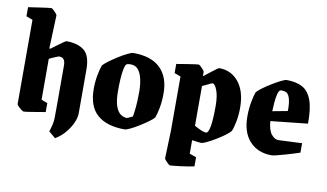

<svg xmlns="http://www.w3.org/2000/svg" viewBox="-82 -839 2050 1203"><g transform="rotate(10 943.0 -237.0)"><path d="M10 -580V-638Q10 -638 30 -641Q50 -644 77 -648Q104 -652 127 -655Q150 -658 155 -658Q159 -658 168 -650Q177 -642 185.5 -632Q194 -622 194 -619L186 -407L193 -406Q209 -418 229 -433Q249 -448 265 -459Q281 -470 284 -470Q357 -470 397.5 -437.5Q438 -405 438 -317V-38Q438 -11 423.5 22Q409 55 382.5 87Q356 119 319 141L276 105Q294 53 294.5 17.5Q295 -18 295 -58V-315Q295 -340 288 -351.5Q281 -363 271.5 -365.5Q262 -368 257 -368Q253 -368 241 -363Q229 -358 215 -352Q201 -346 194 -342V-82L233 -67V-10Q233 -10 214 -7Q195 -4 169.5 0.5Q144 5 122.5 8Q101 11 96 11Q92 11 81 3Q70 -5 60.5 -15Q51 -25 51 -29V-565Z M738 11Q625 11 564.5 -41.5Q504 -94 504 -207Q504 -251 512 -294Q520 -337 529 -359Q539 -371 564 -389.5Q589 -408 618.5 -426.5Q648 -445 673.5 -457.5Q699 -470 710 -470Q824 -470 882 -413.5Q940 -357 940 -253Q940 -203 932 -161Q924 -119 915 -96Q905 -84 881 -66.5Q857 -49 828 -31Q799 -13 774 -1Q749 11 738 11ZM739 -62Q742 -62 751 -66Q760 -70 768 -74Q776 -78 776 -78Q780 -101 784 -138.5Q788 -176 788 -238Q788 -280 780 -316.5Q772 -353 754.5 -375Q737 -397 706 -397Q700 -397 694 -396.5Q688 -396 681 -393Q670 -389 663 -343Q656 -297 656 -222Q656 -157 668.5 -122.5Q681 -88 700.5 -75Q720 -62 739 -62Z M1256 -470Q1333 -470 1380.5 -411Q1428 -352 1428 -247Q1428 -201 1420 -159.5Q1412 -118 1402 -96Q1393 -84 1368.5 -66Q1344 -48 1315 -30.5Q1286 -13 1261 -1Q1236 11 1225 11Q1212 11 1167 4V90L1210 105V163Q1197 166 1174 170Q1151 174 1126 177Q1101 180 1082 182Q1063 184 1058 184Q1054 184 1045 176Q1036 168 1028 158.5Q1020 149 1020 145L1026 -30V-376L986 -391V-449Q998 -451 1019 -454.5Q1040 -458 1062.5 -461.5Q1085 -465 1103 -467.5Q1121 -470 1126 -470Q1129 -470 1138.5 -461.5Q1148 -453 1156 -443.5Q1164 -434 1164 -430V-402Q1178 -413 1198.5 -429Q1219 -445 1236 -457.5Q1253 -470 1256 -470ZM1231 -369Q1228 -369 1216.5 -363.5Q1205 -358 1192 -351.5Q1179 -345 1169 -341V-88Q1181 -81 1197.5 -73Q1214 -65 1228.5 -60.5Q1243 -56 1249 -59Q1261 -66 1268 -106.5Q1275 -147 1275 -234Q1275 -294 1261 -331.5Q1247 -369 1231 -369Z M1849 -37Q1835 -32 1809 -24Q1783 -16 1755 -8Q1727 0 1704.5 5.5Q1682 11 1673 11Q1586 11 1534 -45Q1482 -101 1482 -203Q1482 -251 1490 -294.5Q1498 -338 1507 -361Q1517 -373 1541.5 -391Q1566 -409 1595.5 -427Q1625 -445 1650 -457.5Q1675 -470 1686 -470Q1744 -470 1784 -449.5Q1824 -429 1844.5 -375.5Q1865 -322 1864 -224L1629 -199Q1633 -142 1654 -116Q1675 -90 1700 -90Q1701 -90 1718.5 -91Q1736 -92 1761 -93Q1786 -94 1810 -95Q1834 -96 1849 -97ZM1655 -398Q1645 -392 1638.5 -357Q1632 -322 1630 -262L1726 -280Q1727 -333 1717 -363.5Q1707 -394 1685 -398Q1680 -399 1670 -400Q1660 -401 1655 -398Z"/></g></svg>

Font: Grenze Gotisch ExtraBold
Style: Regular
Weight: 800
Designer: Renata Polastri
Foundry: Omnibus-Type
Version: Version 1.001